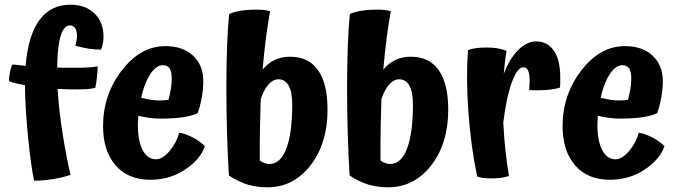

<svg xmlns="http://www.w3.org/2000/svg" viewBox="-20 -747 2880 816"><path d="M225 -369Q230 -280 246.5 -176Q263 -72 280 -4Q249 7 205.5 14Q162 21 125 21Q112 -38 99.5 -162Q87 -286 86 -385Q64 -389 46.5 -393Q29 -397 18 -402Q18 -419 23 -443Q28 -467 34 -473Q44 -472 57.5 -470.5Q71 -469 89 -467Q99 -595 147 -661Q195 -727 279 -727Q344 -727 382 -689.5Q420 -652 420 -591Q420 -576 417 -561.5Q414 -547 409 -536Q385 -536 358 -540Q331 -544 300 -553Q303 -562 305 -572.5Q307 -583 307 -594Q307 -616 299.5 -627.5Q292 -639 277 -639Q251 -639 237.5 -593.5Q224 -548 223 -460Q236 -459 250.5 -459Q265 -459 294 -459Q333 -459 356.5 -460.5Q380 -462 395 -465Q395 -445 392 -418.5Q389 -392 385 -374Q372 -370 352.5 -368.5Q333 -367 302 -367Q288 -367 271.5 -367.5Q255 -368 225 -369Z M580 -332Q600 -326 620.5 -323Q641 -320 659 -320Q670 -320 681 -321Q692 -322 696 -323Q703 -349 706.5 -371.5Q710 -394 710 -412Q710 -442 701 -456Q692 -470 672 -470Q644 -470 619 -432.5Q594 -395 580 -332ZM742 -183Q771 -178 801 -162Q831 -146 851 -126Q832 -70 767 -26.5Q702 17 619 17Q524 17 471 -44.5Q418 -106 418 -211Q418 -344 497.5 -447.5Q577 -551 683 -551Q757 -551 800.5 -510.5Q844 -470 844 -402Q844 -370 837.5 -333Q831 -296 820 -266Q794 -254 756 -248.5Q718 -243 662 -243Q639 -243 615.5 -246Q592 -249 568 -255Q567 -239 566.5 -231Q566 -223 566 -216Q566 -148 586.5 -109Q607 -70 643 -70Q671 -70 700.5 -105Q730 -140 742 -183Z M1372 -281Q1372 -137 1299.5 -44Q1227 49 1117 49Q1071 49 1032.5 37.5Q994 26 953 -1Q948 -74 945 -176Q942 -278 942 -376Q942 -466 945 -548Q948 -630 954 -687Q971 -696 1001.5 -701Q1032 -706 1068 -706Q1089 -706 1102 -704.5Q1115 -703 1128 -699Q1119 -652 1111 -591Q1103 -530 1096 -451Q1119 -479 1148 -492.5Q1177 -506 1213 -506Q1291 -506 1331.5 -449Q1372 -392 1372 -281ZM1084 -65Q1093 -58 1104 -54Q1115 -50 1125 -50Q1172 -50 1197 -115.5Q1222 -181 1222 -302Q1222 -356 1207 -383Q1192 -410 1163 -410Q1141 -410 1121.5 -388.5Q1102 -367 1088 -326Q1086 -253 1085 -211Q1084 -169 1084 -133Q1084 -116 1084 -99Q1084 -82 1084 -65Z M1885 -281Q1885 -137 1812.5 -44Q1740 49 1630 49Q1584 49 1545.5 37.5Q1507 26 1466 -1Q1461 -74 1458 -176Q1455 -278 1455 -376Q1455 -466 1458 -548Q1461 -630 1467 -687Q1484 -696 1514.5 -701Q1545 -706 1581 -706Q1602 -706 1615 -704.5Q1628 -703 1641 -699Q1632 -652 1624 -591Q1616 -530 1609 -451Q1632 -479 1661 -492.5Q1690 -506 1726 -506Q1804 -506 1844.5 -449Q1885 -392 1885 -281ZM1597 -65Q1606 -58 1617 -54Q1628 -50 1638 -50Q1685 -50 1710 -115.5Q1735 -181 1735 -302Q1735 -356 1720 -383Q1705 -410 1676 -410Q1654 -410 1634.5 -388.5Q1615 -367 1601 -326Q1599 -253 1598 -211Q1597 -169 1597 -133Q1597 -116 1597 -99Q1597 -82 1597 -65Z M2119 -226Q2122 -166 2128 -109.5Q2134 -53 2143 1Q2126 7 2104 9.5Q2082 12 2054 11Q2038 10 2028 8.5Q2018 7 2008 3Q1982 -120 1971 -266.5Q1960 -413 1969 -534Q1984 -540 2003 -542.5Q2022 -545 2049 -545Q2074 -545 2095 -541.5Q2116 -538 2133 -531Q2129 -510 2126 -485Q2123 -460 2121 -433Q2145 -497 2182 -534Q2219 -571 2258 -571Q2307 -571 2334 -531.5Q2361 -492 2361 -419Q2361 -402 2361 -392.5Q2361 -383 2360 -375Q2336 -367 2301.5 -364.5Q2267 -362 2229 -364Q2230 -384 2230.5 -391.5Q2231 -399 2231 -405Q2231 -433 2224.5 -447Q2218 -461 2204 -461Q2179 -461 2155.5 -397.5Q2132 -334 2119 -226Z M2533 -332Q2553 -326 2573.5 -323Q2594 -320 2612 -320Q2623 -320 2634 -321Q2645 -322 2649 -323Q2656 -349 2659.5 -371.5Q2663 -394 2663 -412Q2663 -442 2654 -456Q2645 -470 2625 -470Q2597 -470 2572 -432.5Q2547 -395 2533 -332ZM2695 -183Q2724 -178 2754 -162Q2784 -146 2804 -126Q2785 -70 2720 -26.5Q2655 17 2572 17Q2477 17 2424 -44.5Q2371 -106 2371 -211Q2371 -344 2450.5 -447.5Q2530 -551 2636 -551Q2710 -551 2753.5 -510.5Q2797 -470 2797 -402Q2797 -370 2790.5 -333Q2784 -296 2773 -266Q2747 -254 2709 -248.5Q2671 -243 2615 -243Q2592 -243 2568.5 -246Q2545 -249 2521 -255Q2520 -239 2519.5 -231Q2519 -223 2519 -216Q2519 -148 2539.5 -109Q2560 -70 2596 -70Q2624 -70 2653.5 -105Q2683 -140 2695 -183Z"/></svg>

Font: Atma SemiBold
Style: Regular
Weight: 600
Designer: Gregori Vincens, Jeremie Hornus, Riccardo Olocco, Yoann Minet.
Foundry: black foundry
Version: Version 1.102;PS 1.100;hotconv 1.0.86;makeotf.lib2.5.63406